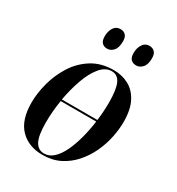

<svg xmlns="http://www.w3.org/2000/svg" viewBox="-180 -856 900 978"><g transform="rotate(30 270.5 -367.0)"><path d="M216 10Q135 10 85.5 -40.5Q36 -91 36 -194Q36 -249 52.5 -310.5Q69 -372 103 -425.5Q137 -479 190.5 -512.5Q244 -546 318 -546Q366 -546 405.5 -525Q445 -504 468.5 -459Q492 -414 492 -342Q492 -299 482 -250.5Q472 -202 450.5 -156Q429 -110 396 -72.5Q363 -35 318.5 -12.5Q274 10 216 10ZM311 -536Q274 -536 244.5 -500.5Q215 -465 194.5 -407.5Q174 -350 162 -284H371Q378 -338 378 -390Q378 -467 362 -501.5Q346 -536 311 -536ZM220 0Q251 0 275.5 -23Q300 -46 318.5 -85Q337 -124 350 -173Q363 -222 370 -274H161Q150 -207 150 -143Q150 -64 168 -32Q186 0 220 0ZM403 -623Q383 -623 371.5 -634.5Q360 -646 360 -672Q360 -702 374 -723Q388 -744 412 -744Q431 -744 443 -732.5Q455 -721 455 -695Q455 -658 439 -640.5Q423 -623 403 -623ZM232 -623Q213 -623 201.5 -634.5Q190 -646 190 -672Q190 -702 203.5 -723Q217 -744 242 -744Q261 -744 272.5 -732.5Q284 -721 284 -696Q284 -658 268 -640.5Q252 -623 232 -623Z"/></g></svg>

Font: Noto Serif Display Condensed SemiBold
Style: Italic
Weight: 600
Width: 3
Italic angle: -12°
Designer: Monotype Design Team
Foundry: Monotype Imaging Inc.
Version: Version 2.009